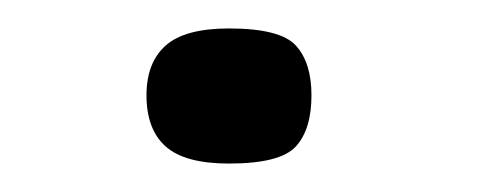

<svg xmlns="http://www.w3.org/2000/svg" viewBox="-20 -352 342 135"><path d="M199 -285Q199 -261 188 -249Q177 -237 141 -237Q110 -237 96.5 -249Q83 -261 83 -285Q83 -308 96.5 -320Q110 -332 141 -332Q177 -332 188 -320Q199 -308 199 -285Z"/></svg>

Font: Glory Thin SemiBold
Style: Regular
Weight: 600
Version: Version 1.011